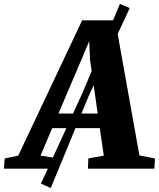

<svg xmlns="http://www.w3.org/2000/svg" viewBox="-98 -847 798 964"><path d="M-78.5 0 -74.5 -51.5 -6.5 -65.5 314.5 -745H480.5L602 -66.5L680 -51.5L677 0H343.5L345.5 -51.5L423 -65.5L403 -203.5H164L105.5 -65.5L197.5 -51.5L193.5 0ZM195.5 -277H392.5L354 -547.5L350 -640.5L312.5 -551.5ZM107.5 75 315.5 -379 504 -827 553.5 -806.5 347.5 -365.5 157 97Z"/></svg>

Font: Merriweather Light 18pt Black
Style: Italic
Weight: 900
Italic angle: -7.8°
Version: Version 2.101